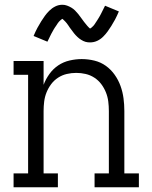

<svg xmlns="http://www.w3.org/2000/svg" viewBox="-20 -786 640 806"><path d="M37 0V-58H98V-472H37V-530H163V-430Q172 -454 187.5 -475.5Q203 -497 224.5 -511.5Q246 -526 272 -532Q298 -538 323 -538Q350 -538 376.5 -531.5Q403 -525 424.5 -509.5Q446 -494 461.5 -472Q477 -450 486 -425Q495 -400 498.5 -373.5Q502 -347 502 -320V-58H563V0H377V-58H437V-320Q437 -340 434.5 -360Q432 -380 424.5 -398.5Q417 -417 405 -433Q393 -449 376 -460Q359 -471 339.5 -475.5Q320 -480 300 -480Q280 -480 260.5 -475.5Q241 -471 224 -460Q207 -449 195 -433Q183 -417 175.5 -398.5Q168 -380 165.5 -360Q163 -340 163 -320V-58H223V0ZM358 -608Q353 -608 348 -608.5Q343 -609 338.5 -610.5Q334 -612 329.5 -614Q325 -616 320.5 -619Q316 -622 312.5 -624.5Q309 -627 305 -631Q301 -635 297.5 -638.5Q294 -642 291 -646Q288 -650 285 -654Q282 -658 279 -662Q276 -666 273 -670Q270 -674 267 -679Q264 -684 260.5 -688Q257 -692 254.5 -695Q252 -698 248 -701.5Q244 -705 242 -707Q240 -706 236 -703Q232 -700 228 -695.5Q224 -691 222.5 -688.5Q221 -686 219 -683Q217 -680 215 -677Q213 -674 210.5 -670.5Q208 -667 205.5 -662.5Q203 -658 200.5 -653.5Q198 -649 195.5 -644.5Q193 -640 190.5 -634.5Q188 -629 185 -623Q182 -617 179 -611L121 -635Q129 -654 137 -669Q145 -684 153 -696.5Q161 -709 168.5 -719.5Q176 -730 187 -741Q198 -752 212 -759Q226 -766 242 -766Q252 -766 261.5 -762.5Q271 -759 279.5 -754Q288 -749 295 -742Q302 -735 308.5 -727Q315 -719 320.5 -711Q326 -703 333 -694Q340 -685 346 -678Q352 -671 358 -666Q360 -667 364 -670Q368 -673 372 -677.5Q376 -682 377.5 -684.5Q379 -687 381 -690Q383 -693 385 -696Q387 -699 389.5 -703Q392 -707 394.5 -711Q397 -715 399.5 -719.5Q402 -724 404.5 -729Q407 -734 409.5 -739Q412 -744 415 -750Q418 -756 421 -762L479 -738Q471 -719 463 -704Q455 -689 447 -676.5Q439 -664 431.5 -653.5Q424 -643 413 -632Q402 -621 388 -614.5Q374 -608 358 -608Z"/></svg>

Font: Iosevka Curly Slab LtEx
Style: Regular
Weight: 300
Width: 7
Monospace: yes
Designer: Belleve Invis
Foundry: Belleve Invis
Version: Version 11.1.0; ttfautohint (v1.8.3)